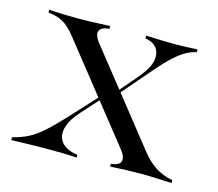

<svg xmlns="http://www.w3.org/2000/svg" viewBox="-69 -500 664 586"><g transform="rotate(15 263.0 -207.5)"><path d="M322.6 0V-8.9Q341.1 -10.5 348.4 -17.3Q355.6 -24.2 353.6 -35.1Q351.6 -46 341.1 -58.9L106.5 -354.8Q94.4 -370.2 82.3 -380.6Q70.2 -391.1 55.2 -397.2Q40.3 -403.2 19.4 -405.6V-414.5Q38.7 -412.9 62.5 -412.1Q86.3 -411.3 111.3 -411.3Q129 -411.3 144.4 -411.7Q159.7 -412.1 175.8 -412.9Q191.9 -413.7 212.1 -414.5V-405.6Q193.5 -404 185.9 -397.2Q178.2 -390.3 180.2 -379.8Q182.3 -369.4 192.7 -355.6L421.8 -66.9Q439.5 -45.2 462.1 -30.2Q484.7 -15.3 516.9 -8.9V0Q494.4 -0.8 470.6 -2Q446.8 -3.2 422.6 -3.2Q398.4 -3.2 373 -2.4Q347.6 -1.6 322.6 0ZM10.5 0V-8.9Q38.7 -16.1 60.1 -27Q81.5 -37.9 104.8 -58.9Q128.2 -79.8 161.3 -115.3L251.6 -213.7L258.9 -208.9L193.5 -136.3Q167.7 -108.1 160.1 -85.1Q152.4 -62.1 158.5 -46Q164.5 -29.8 180.2 -20.6Q196 -11.3 216.9 -8.9V0Q199.2 -1.6 172.2 -2Q145.2 -2.4 115.3 -2.4Q100.8 -2.4 85.1 -2Q69.4 -1.6 50.8 -1.2Q32.3 -0.8 10.5 0ZM280.6 -210.5 274.2 -216.1 336.3 -288.7Q366.1 -324.2 369.8 -349.2Q373.4 -374.2 360.5 -388.7Q347.6 -403.2 325.8 -405.6V-414.5Q346 -413.7 358.5 -413.3Q371 -412.9 382.7 -412.5Q394.4 -412.1 409.7 -412.1Q435.5 -412.1 455.2 -412.9Q475 -413.7 487.9 -414.5V-405.6Q471.8 -402.4 455.6 -393.5Q439.5 -384.7 419.4 -366.5Q399.2 -348.4 371 -315.3Z"/></g></svg>

Font: Playfair 144pt SemiExpanded Light
Style: Regular
Weight: 300
Width: 6
Designer: Claus Eggers Sørensen
Foundry: Claus Eggers Sørensen
Version: Version 2.203